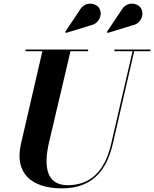

<svg xmlns="http://www.w3.org/2000/svg" viewBox="-20 -1023 849 1058"><path d="M711.5 -884C759.5 -894 777 -947 756 -979C737.5 -1007 681 -1017.5 651.5 -970.5L569 -847L573.5 -841.5ZM481.5 -884C529.5 -894 547 -947 526 -979C507.5 -1007 451 -1017.5 421.5 -970.5L339 -847L343.5 -841.5ZM120.5 -750V-741H213.5L95.5 -230C57.5 -66 157.5 15 320.5 15C478.5 15 565.5 -73 601.5 -230L719.5 -741H809V-750H610.5V-741H710.5L592.5 -230C558 -78.5 476.5 -2.5 353.5 -2.5C229.5 -2.5 221.5 -115 250.5 -240L368.5 -741H465.5V-750Z"/></svg>

Font: Bodoni* 24pt
Style: Bold Italic
Weight: 700
Italic angle: -13°
Version: Version 2.3